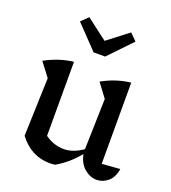

<svg xmlns="http://www.w3.org/2000/svg" viewBox="-134 -827 836 936"><g transform="rotate(20 284.0 -358.5)"><path d="M70 -75 80 -377 26 -448Q100 -488 173 -496V-112Q219 -79 270 -79Q319 -79 369 -114L376 -377L323 -448Q395 -488 470 -496V-75L564 -82Q557 -37 530.5 -15Q504 7 473 7Q439 7 409.5 -17.5Q380 -42 370 -89Q321 -29 258 7Q245 9 231 9Q133 9 70 -75ZM247 -572 133 -691 169 -726 278 -643 386 -726 421 -691 307 -572Z"/></g></svg>

Font: Piazzolla Medium
Style: Regular
Weight: 500
Designer: Juan Pablo del Peral
Foundry: Huerta Tipografica
Version: Version 1.330